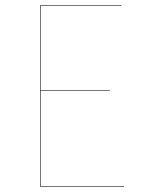

<svg xmlns="http://www.w3.org/2000/svg" viewBox="-20 -700 535 720"><path d="M435 -678H132V-362H392V-360H132V-2H445V0H130V-680H435Z"/></svg>

Font: FiraGO Two
Style: Regular
Weight: 100
Designer: bBox Type
Foundry: bBox Type GmbH
Version: Version 1.001